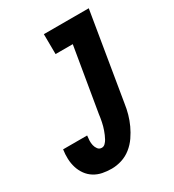

<svg xmlns="http://www.w3.org/2000/svg" viewBox="-180 -838 859 948"><g transform="rotate(-30 250.0 -363.5)"><path d="M177 8Q150 8 125 3Q100 -2 79 -15Q58 -28 43.5 -48Q29 -68 21.5 -92Q14 -116 13 -142Q12 -168 16 -195H153Q151 -181 150.5 -167Q150 -153 153 -140Q156 -127 164 -116.5Q172 -106 186 -106Q197 -106 205.5 -114.5Q214 -123 219.5 -133Q225 -143 229.5 -153.5Q234 -164 237.5 -174Q241 -184 244 -194.5Q247 -205 249 -215.5Q251 -226 253 -237Q255 -248 256 -258L317 -621H219L218 -735H474L392 -240Q388 -211 380 -182.5Q372 -154 359.5 -127Q347 -100 329.5 -74.5Q312 -49 287.5 -29.5Q263 -10 234 -1Q205 8 177 8Z"/></g></svg>

Font: Iosevka Heavy
Style: Italic
Weight: 900
Italic angle: -9°
Monospace: yes
Designer: Belleve Invis
Foundry: Belleve Invis
Version: Version 32.5.0; ttfautohint (v1.8.4)